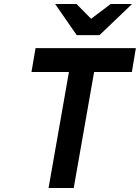

<svg xmlns="http://www.w3.org/2000/svg" viewBox="-20 -941 700 961"><path d="M223 0 325 -580.5H137.5L158 -700H660L640 -580.5H451L349 0ZM364 -765 256 -921H363L436 -847L534 -921H641L478 -765Z"/></svg>

Font: Overpass
Style: Bold Italic
Weight: 700
Italic angle: -10°
Designer: Delve Withrington, Dave Bailey, Thomas Jockin
Foundry: Delve Fonts LLC
Version: Version 4.000; ttfautohint (v1.8.3)